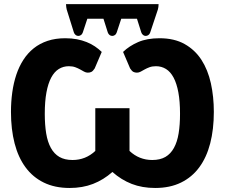

<svg xmlns="http://www.w3.org/2000/svg" viewBox="-20 -926 1117 954"><path d="M34.5 0ZM591.5 -668Q622 -697.5 666.2 -716.8Q710.5 -736 772.5 -736Q846 -736 897.2 -707.2Q948.5 -678.5 980.8 -628.8Q1013 -579 1027.8 -512.2Q1042.5 -445.5 1042.5 -370Q1042.5 -283.5 1024.5 -213.8Q1006.5 -144 970.2 -94.8Q934 -45.5 879.2 -18.8Q824.5 8 751 8Q686.5 8 634.5 -12.2Q582.5 -32.5 538.5 -71.5Q494.5 -32.5 442.2 -12.2Q390 8 326 8Q252.5 8 197.8 -18.8Q143 -45.5 106.8 -94.8Q70.5 -144 52.5 -213.8Q34.5 -283.5 34.5 -370Q34.5 -420.5 41 -467.2Q47.5 -514 61 -554.5Q74.5 -595 96 -628.5Q117.5 -662 147.5 -686Q177.5 -710 216.5 -723Q255.5 -736 304.5 -736Q335.5 -736 361.8 -731Q388 -726 410.5 -717Q433 -708 451.5 -695.5Q470 -683 485.5 -668L450.5 -586Q442 -573 434.5 -569Q427 -565 416.5 -565Q407 -565 398 -570Q389 -575 378.2 -581Q367.5 -587 354 -592Q340.5 -597 322 -597Q294.5 -597 272.2 -583.2Q250 -569.5 234.5 -540.5Q219 -511.5 210.8 -467Q202.5 -422.5 202.5 -360.5Q202.5 -305.5 209.5 -263Q216.5 -220.5 232.8 -191Q249 -161.5 275.2 -146.2Q301.5 -131 340.5 -131Q405.5 -131 453.5 -176V-388.5H623.5V-176Q671.5 -131 736.5 -131Q775.5 -131 801.8 -146.2Q828 -161.5 844.2 -191Q860.5 -220.5 867.5 -263Q874.5 -305.5 874.5 -360.5Q874.5 -422.5 866.2 -467Q858 -511.5 842.5 -540.5Q827 -569.5 804.8 -583.2Q782.5 -597 755 -597Q736.5 -597 723 -592Q709.5 -587 698.8 -581Q688 -575 679 -570Q670 -565 660.5 -565Q650 -565 642.5 -569Q635 -573 626.5 -586ZM768 -905.5Q768 -897 767 -891.5Q766 -886 764.5 -879L726.5 -765Q723.5 -756 717.2 -751.8Q711 -747.5 704 -747.5Q697 -747.5 691 -752Q685 -756.5 682 -765L660.5 -833H582.5L560 -765Q557 -756 550.8 -751.8Q544.5 -747.5 537.5 -747.5Q530.5 -747.5 524.5 -752Q518.5 -756.5 515.5 -765L494 -833H414L391.5 -765Q388.5 -756 382.2 -751.8Q376 -747.5 369 -747.5Q362 -747.5 356 -752Q350 -756.5 347 -765L311.5 -878.5Q310.5 -884 309.2 -890.5Q308 -897 308 -905.5Z"/></svg>

Font: Lato Black
Style: Regular
Weight: 900
Designer: Lukasz Dziedzic
Foundry: tyPoland Lukasz Dziedzic
Version: Version 2.007; 2014-02-27